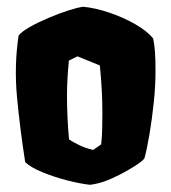

<svg xmlns="http://www.w3.org/2000/svg" viewBox="-20 -874 494 554"><path d="M239.7 -340.8Q211.9 -343.8 173.8 -353.5Q135.7 -363.3 102.1 -377.2Q68.4 -391.1 52.7 -406.2Q37.6 -502.4 29.1 -593.5Q20.5 -684.6 33.7 -771.5Q43 -783.2 66.9 -796.6Q90.8 -810.1 120.4 -822.5Q149.9 -835 177 -843.8Q204.1 -852.5 220.2 -854.5Q255.4 -851.1 295.2 -837.6Q335 -824.2 369.4 -804.7Q403.8 -785.2 421.9 -763.2Q425.8 -744.6 427.2 -723.9Q428.7 -703.1 428.7 -667.5Q428.7 -626 423.6 -577.4Q418.5 -528.8 411.1 -485.6Q403.8 -442.4 396.5 -416.5Q388.7 -407.2 367.2 -393.8Q345.7 -380.4 327.6 -371.1Q300.8 -357.4 280.5 -350.3Q260.3 -343.3 239.7 -340.8ZM249 -441.4 272 -457.5Q274.4 -480.5 274.9 -503.7Q275.4 -526.9 275.4 -550.8Q275.4 -612.8 268.1 -685.1L203.6 -711.4L178.7 -699.2Q176.3 -673.8 174.8 -648.7Q173.3 -623.5 173.3 -598.1Q173.3 -535.6 179.2 -471.7Q191.9 -463.4 209.5 -454.8Q227.1 -446.3 249 -441.4Z"/></svg>

Font: Fruktur
Style: Regular
Weight: 400
Designer: Viktoriya Grabowska, Eben Sorkin
Foundry: Viktoriya Grabowska
Version: Version 1.008; ttfautohint (v1.8.4.7-5d5b)